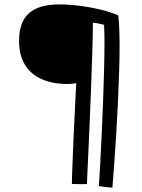

<svg xmlns="http://www.w3.org/2000/svg" viewBox="-20 -677 645 871"><path d="M490 174Q484 174 475.5 173.2Q467 172.5 458.2 171.5Q449.5 170.5 441.8 169.2Q434 168 428.5 167Q431.5 125.5 434.8 63.5Q438 1.5 441.5 -71.5Q445 -144.5 447.8 -220Q450.5 -295.5 452.2 -364.8Q454 -434 454 -488Q454 -509 453.5 -528Q453 -547 452 -564.5Q440 -567.5 427.5 -570.2Q415 -573 401.5 -574.5Q401 -509.5 398.5 -432.2Q396 -355 393 -274.8Q390 -194.5 386.8 -119.8Q383.5 -45 380.8 15.5Q378 76 376.2 114Q374.5 152 374.5 158Q368 158 358 158.2Q348 158.5 337.8 158.2Q327.5 158 318.8 158Q310 158 306 157.5Q306 139 307.5 101Q309 63 311 14.5Q313 -34 315.2 -85.2Q317.5 -136.5 319.8 -181.8Q322 -227 323.8 -259Q325.5 -291 326 -300Q305.5 -296 287.5 -296Q218.5 -296 169 -318Q119.5 -340 93 -383.5Q66.5 -427 66.5 -491Q66.5 -577.5 111.5 -617.2Q156.5 -657 250 -657Q281 -657 316.5 -653.5Q352 -650 388.5 -643.5Q425 -637 458 -627.8Q491 -618.5 516.5 -607.5Q519.5 -583 521 -547Q522.5 -511 522.5 -467Q522.5 -413.5 520.2 -346.5Q518 -279.5 514.8 -207Q511.5 -134.5 507 -64.2Q502.5 6 498 67.8Q493.5 129.5 490 174Z"/></svg>

Font: Grandstander Thin Light
Style: Regular
Weight: 300
Version: Version 1.200